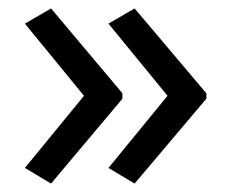

<svg xmlns="http://www.w3.org/2000/svg" viewBox="-20 -491 549 455"><path d="M469 -257 299 -56 237 -93 377 -264 237 -435 299 -471 469 -270ZM270 -257 101 -56 39 -93 179 -264 39 -435 101 -471 270 -270Z"/></svg>

Font: Noto Sans Shavian
Style: Regular
Weight: 400
Designer: Monotype Design Team
Foundry: Monotype Imaging Inc.
Version: Version 2.001; ttfautohint (v1.8.4.7-5d5b)